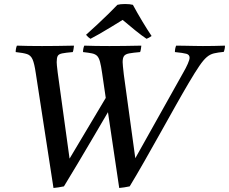

<svg xmlns="http://www.w3.org/2000/svg" viewBox="-20 -928 1139 955"><path d="M326 -139 506 -441 488 -564Q483 -600 477.5 -620.5Q472 -641 463 -650Q454 -659 437.5 -662.5Q421 -666 393 -669Q393 -686 399 -701Q423 -700 457 -699.5Q491 -699 524 -699Q553 -699 598 -699.5Q643 -700 683 -701Q682 -694 681 -685.5Q680 -677 677 -669Q642 -666 623 -662.5Q604 -659 597 -649.5Q590 -640 590 -619Q590 -614 591.5 -597Q593 -580 596 -556L653 -141L891 -566Q905 -590 914 -610.5Q923 -631 923 -641Q923 -656 907 -660.5Q891 -665 850 -669Q850 -686 856 -701Q870 -701 896 -700.5Q922 -700 948 -699.5Q974 -699 989 -699Q1018 -699 1043.5 -699.5Q1069 -700 1099 -701Q1099 -685 1093 -670Q1063 -667 1044 -662.5Q1025 -658 1008.5 -644Q992 -630 971.5 -600Q951 -570 919 -516Q890 -467 853.5 -402Q817 -337 777 -265.5Q737 -194 698 -125.5Q659 -57 625 -1Q611 2 597.5 4Q584 6 573 7L517 -370Q481 -309 442.5 -243Q404 -177 366.5 -114.5Q329 -52 298 -1Q284 2 270.5 4Q257 6 246 7L158 -564Q151 -612 142 -632.5Q133 -653 114.5 -659Q96 -665 58 -669Q58 -686 64 -701Q88 -700 122 -699.5Q156 -699 189 -699Q218 -699 263 -699.5Q308 -700 348 -701Q347 -694 346 -685.5Q345 -677 342 -669Q307 -666 289.5 -662.5Q272 -659 267 -649.5Q262 -640 262 -619Q262 -614 263 -602.5Q264 -591 267 -567ZM590 -829Q564 -813 533 -794Q502 -775 474 -759Q446 -743 430 -735Q417 -743 408 -755Q435 -779 464.5 -806.5Q494 -834 520.5 -860Q547 -886 564 -904Q578 -908 602 -908Q626 -908 641 -904Q662 -865 687.5 -822.5Q713 -780 734 -749Q722 -740 709 -735Q686 -750 652 -777.5Q618 -805 590 -829Z"/></svg>

Font: Castoro
Style: Italic
Weight: 400
Italic angle: -11°
Designer: John Hudson with Paul Hanslow, assisted by Kaja Sojewska.
Foundry: Tiro Typeworks Ltd.
Version: Version 2.04